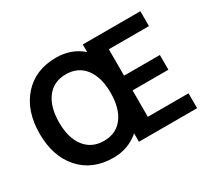

<svg xmlns="http://www.w3.org/2000/svg" viewBox="-134 -915 1262 1152"><g transform="rotate(-30 497.0 -339.5)"><path d="M938 0H535V-58Q459 7 357 7Q212 7 127.5 -87.5Q43 -182 43 -339Q43 -496 127.5 -591Q212 -686 356 -686Q460 -686 535 -622V-674H934V-571H656V-388H904V-286H656V-103H938ZM225 -508Q178 -446 178 -339Q178 -232 225.5 -170.5Q273 -109 357.5 -109Q442 -109 488.5 -170.5Q535 -232 535 -339.5Q535 -447 488 -508.5Q441 -570 356.5 -570Q272 -570 225 -508Z"/></g></svg>

Font: Hind Jalandhar SemiBold
Style: Regular
Weight: 600
Designer: Namrata Goyal
Foundry: Indian Type Foundry
Version: Version 0.702;PS 1.0;hotconv 1.0.81;makeotf.lib2.5.63406